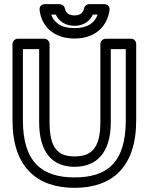

<svg xmlns="http://www.w3.org/2000/svg" viewBox="-20 -865 720 922"><path d="M90 -287V-629H168V-278C168 -127 237 -64 338 -64C440 -64 512 -127 512 -278V-629H584V-287C584 -83 493 -13 338 -13C184 -13 90 -84 90 -287ZM40 -287C40 -60 160 37 338 37C517 37 634 -61 634 -287V-654C634 -665 625 -679 610 -679H487C476 -679 462 -669 462 -654V-278C462 -145 412 -114 338 -114C265 -114 218 -145 218 -278V-654C218 -665 208 -679 193 -679H65C54 -679 40 -669 40 -654ZM338 -730C270 -730 239 -758 226 -795H248C262 -764 293 -741 338 -741C383 -741 412 -765 426 -795H449C435 -757 404 -730 338 -730ZM338 -680C441 -680 496 -742 506 -817C509 -839 491 -845 481 -845H408C397 -845 387 -838 384 -826C379 -806 369 -791 338 -791C306 -791 296 -806 291 -826C289 -837 278 -845 266 -845H195C173 -845 169 -827 170 -817C179 -742 234 -680 338 -680Z"/></svg>

Font: Falling Sky
Style: ExtOu
Weight: 400
Designer: Paul D. Hunt
Foundry: Adobe Systems Incorporated
Version: Version 1.02